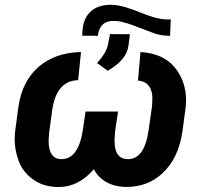

<svg xmlns="http://www.w3.org/2000/svg" viewBox="-20 -749 829 780"><path d="M660.2 -669.9C581.1 -671.4 511.2 -728 432.6 -729.5C431.6 -729.5 430.2 -729.5 429.2 -729.5C362.3 -729.5 319.3 -692.9 314.9 -623L314 -604L377.9 -603.5L378.9 -612.8C385.7 -647 406.2 -664.1 440.4 -664.1L459.5 -663.1C478.5 -660.6 507.3 -651.9 545.9 -636.7C584.5 -621.6 609.4 -612.3 621.1 -609.4C632.8 -606 649.4 -604 670.9 -603L673.8 -670.4ZM417.5 -461.4C468.8 -490.7 497.1 -524.9 502 -564L507.8 -609.9L426.8 -610.4L418 -564.5C413.1 -543.5 398.4 -519.5 374.5 -492.7ZM540.5 -421.9C579.1 -418.5 599.1 -392.1 599.1 -349.6L597.7 -318.8L583.5 -218.8C572.3 -141.1 544.4 -102.5 500 -102.5C499 -102.5 497.6 -102.5 496.6 -102.5C462.4 -104 445.3 -128.9 445.3 -177.2C445.3 -179.2 445.3 -180.7 445.3 -182.6L447.8 -217.3L459.5 -295.9H327.6L316.9 -223.6C305.2 -142.6 275.9 -102.5 230 -102.5C228.5 -102.5 226.6 -102.5 225.1 -102.5C195.8 -104.5 180.2 -126 177.7 -166.5V-182.1L180.2 -214.8L191.9 -300.3C203.1 -380.9 238.3 -421.9 297.4 -423.3L309.1 -537.6C239.3 -536.1 181.6 -516.1 136.7 -477.5C91.8 -438.5 64.5 -383.8 54.7 -314L41.5 -215.8C40.5 -204.6 39.6 -193.8 39.6 -183.1C39.6 -154.3 44.9 -124.5 56.2 -94.7C66.9 -64.9 86.4 -40 114.7 -20C142.6 0.5 176.3 10.3 215.3 10.7C216.8 10.7 218.3 10.7 219.7 10.7C272 10.7 319.3 -13.2 361.3 -61.5C384.3 -17.1 430.7 8.8 487.3 10.3C489.7 10.3 492.2 10.3 494.6 10.3C550.3 10.3 598.1 -7.3 637.2 -42.5C683.1 -84 711.4 -142.6 721.7 -219.2L733.9 -310.5C734.9 -321.8 735.8 -332 735.8 -342.8C735.8 -393.6 720.2 -438 689.5 -475.6C658.7 -513.2 612.3 -533.7 550.8 -537.6Z"/></svg>

Font: Roboto
Style: Bold Italic
Weight: 700
Italic angle: -12°
Designer: Google
Version: Version 2.137; 2017